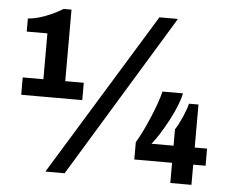

<svg xmlns="http://www.w3.org/2000/svg" viewBox="-50 -744 973 805"><g transform="rotate(5 436.5 -342.0)"><path d="M219 -385H297V-312H40V-385H127V-578H40V-633Q72 -635 112 -650Q152 -665 186 -686H219ZM589 -686H667L250 0H169ZM602 -155H695V-224Q709 -245 724 -279.5Q739 -314 744 -336H784V-155H836V-83H784V2H695V-83H536V-156Q561 -197 589.5 -264.5Q618 -332 629 -377H715Q706 -330 669 -260.5Q632 -191 602 -155Z"/></g></svg>

Font: Chivo ExtraBold
Style: Regular
Weight: 800
Designer: Hector Gatti
Foundry: Omnibus-Type
Version: Version 1.007